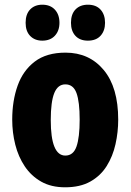

<svg xmlns="http://www.w3.org/2000/svg" viewBox="-20 -787 556 817"><path d="M483 -278Q483 -225 471.5 -173.5Q460 -122 434 -80.5Q408 -39 364.5 -14.5Q321 10 257 10Q198 10 155.5 -14Q113 -38 85.5 -79Q58 -120 45 -171.5Q32 -223 32 -278Q32 -358 55 -422.5Q78 -487 128 -525Q178 -563 259 -563Q360 -563 421.5 -489Q483 -415 483 -278ZM196 -276Q196 -125 258 -125Q292 -125 305.5 -163.5Q319 -202 319 -278Q319 -354 305.5 -391Q292 -428 258 -428Q226 -428 211 -391Q196 -354 196 -276ZM89 -690Q89 -727 108.5 -747Q128 -767 160 -767Q194 -767 213.5 -746Q233 -725 233 -690Q233 -656 213.5 -635Q194 -614 160 -614Q128 -614 108.5 -634Q89 -654 89 -690ZM282 -690Q282 -727 301.5 -747Q321 -767 354 -767Q389 -767 408 -746Q427 -725 427 -690Q427 -656 408 -635Q389 -614 354 -614Q320 -614 301 -634.5Q282 -655 282 -690Z"/></svg>

Font: Noto Sans Gujarati UI ExtraCondensed Black
Style: Regular
Weight: 900
Width: 2
Designer: Jelle Bosma - Monotype Design Team, Universal Thirst
Foundry: Monotype Imaging Inc.
Version: Version 2.106; ttfautohint (v1.8.4.7-5d5b)